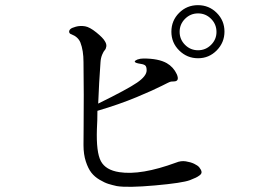

<svg xmlns="http://www.w3.org/2000/svg" viewBox="-20 -816 1040 745"><path d="M748 -796Q791 -796 821 -766Q851 -736 851 -693.5Q851 -651 821 -620.5Q791 -590 748.5 -590Q706 -590 675.5 -620Q645 -650 645 -693Q645 -736 675 -766Q705 -796 748 -796ZM820 -692Q820 -722 799 -743Q778 -764 748.5 -764Q719 -764 698 -743Q677 -722 677 -692.5Q677 -663 698 -642Q719 -621 748.5 -621Q778 -621 799 -642Q820 -663 820 -692ZM753 -167Q761 -157 762 -149.5Q763 -142 755 -136Q747 -130 739.5 -126.5Q732 -123 717 -117Q688 -106 581.5 -96.5Q475 -87 433 -94Q415 -98 400.5 -102.5Q386 -107 366.5 -118.5Q347 -130 334.5 -146Q322 -162 313 -189.5Q304 -217 304 -253Q304 -268 304.5 -326Q305 -384 305 -448Q305 -512 304 -575Q304 -620 292 -651Q283 -673 257 -683Q250 -685 248.5 -691Q247 -697 253 -703Q258 -708 274.5 -712.5Q291 -717 310 -714Q328 -711 354 -690Q380 -669 387 -656Q394 -645 392.5 -635.5Q391 -626 386.5 -621.5Q382 -617 376.5 -604Q371 -591 370 -575Q364 -493 361 -414Q475 -470 512 -495.5Q549 -521 549 -543Q549 -556 544.5 -561Q540 -566 527 -568Q514 -570 509 -572Q495 -577 513 -585Q524 -589 537 -589Q595 -589 627 -571Q653 -556 666 -528Q678 -500 654 -500Q649 -500 645 -499.5Q641 -499 636.5 -497Q632 -495 629 -493.5Q626 -492 619 -488.5Q612 -485 608 -483Q577 -467 510 -439Q443 -411 358 -386Q358 -374 357.5 -349.5Q357 -325 356 -315Q353 -225 371.5 -190.5Q390 -156 443 -148Q527 -135 663 -185Q682 -193 701 -190Q720 -187 733.5 -180.5Q747 -174 753 -167Z"/></svg>

Font: TsukuhouMincho
Style: Regular
Weight: 400
Designer: Iose
Foundry: Typographish
Version: Version 1.001; ttfautohint (v1.8.3)